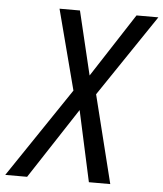

<svg xmlns="http://www.w3.org/2000/svg" viewBox="-108 -760 685 805"><g transform="rotate(5 235.0 -357.0)"><path d="M-56 0 198 -377 110 -714H196L260 -446L434 -714H526L294 -370L386 0H296L231 -298L36 0Z"/></g></svg>

Font: Noto Sans UI SemiCondensed
Style: Italic
Weight: 400
Width: 4
Italic angle: -12°
Designer: Monotype Design Team
Foundry: Monotype Imaging Inc.
Version: Version 1.901